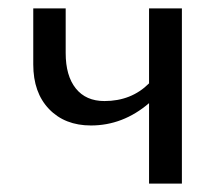

<svg xmlns="http://www.w3.org/2000/svg" viewBox="-20 -436 527 456"><path d="M334 -416H412V0H334V-191Q272 -138 196 -138Q134 -138 96.5 -177Q59 -216 59 -283V-416H136V-310Q136 -256 160 -226Q184 -196 228 -196Q292 -196 334 -238Z"/></svg>

Font: EauTest Medium
Style: Regular
Weight: 500
Designer: Christian Thalmann (Catharsis Fonts)
Version: Version 0.001;PS 000.001;hotconv 1.0.88;makeotf.lib2.5.64775